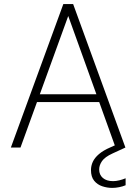

<svg xmlns="http://www.w3.org/2000/svg" viewBox="-20 -720 664 937"><path d="M33 0 289 -700H337L592 0H544L313 -642L80 0ZM142 -222 157 -260H468L483 -222ZM528 197Q503 197 479 189Q455 181 439.5 162Q424 143 424 110Q424 89 433 69.5Q442 50 463 32Q484 14 519 -1L577 -27L592 0L529 29Q492 46 478 66Q464 86 464 107Q464 133 482 148.5Q500 164 532 164Q546 164 562.5 160Q579 156 593 150V184Q579 190 561.5 193.5Q544 197 528 197Z"/></svg>

Font: DM Sans 18pt ExtraLight
Style: Regular
Weight: 250
Designer: Colophon Foundry, Jonny Pinhorn
Foundry: Colophon Foundry
Version: Version 4.004;gftools[0.9.30]